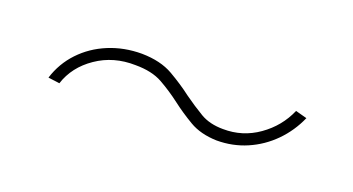

<svg xmlns="http://www.w3.org/2000/svg" viewBox="-25 -460 639 348"><g transform="rotate(20 294.0 -286.0)"><path d="M65.4 -238.3Q74.7 -268.1 95.7 -290.3Q116.7 -312.5 146.2 -324.7Q175.8 -336.9 210 -336.9Q246.1 -336.4 270.3 -322.5Q294.4 -308.6 313.5 -293.9Q332.5 -280.3 350.6 -269.5Q368.7 -258.8 394.5 -258.8Q432.1 -258.3 462.6 -279.8Q493.2 -301.3 507.8 -335L529.8 -329.1Q517.6 -301.3 496.6 -280Q475.6 -258.8 448.5 -247.1Q421.4 -235.4 390.6 -235.4Q359.4 -236.3 337.9 -249Q316.4 -261.7 297.9 -275.9Q278.8 -290.5 258.3 -302Q237.8 -313.5 206.1 -313.5Q163.6 -314.5 131.1 -292.2Q98.6 -270 87.4 -235.4Z"/></g></svg>

Font: Inter 28pt Thin
Style: Italic
Weight: 250
Italic angle: -9.3988°
Designer: Rasmus Andersson
Foundry: rsms
Version: Version 4.001;git-66647c0bb